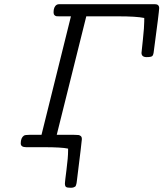

<svg xmlns="http://www.w3.org/2000/svg" viewBox="-20 -703 780 917"><path d="M79.1 -18.1Q79.1 -44.9 94.2 -55.2Q100.1 -59.1 121.1 -59.1H178.2L318.8 -625H263.2Q254.4 -625 249.8 -625.5Q245.1 -626 240.5 -630.4Q235.8 -634.8 235.8 -644Q235.8 -670.9 251 -680.2Q254.9 -683.1 265.1 -683.1H719.2Q740.2 -683.1 740.2 -664.1Q740.2 -648.9 714.8 -460Q712.9 -439.9 707 -435.1Q701.2 -430.2 680.2 -430.2Q656.2 -430.2 655.8 -450.2Q655.8 -452.1 662.4 -513.2Q668.9 -574.2 668.9 -601.1V-617.2Q630.9 -625 544.9 -625H392.1L251 -59.1H333Q348.1 -59.1 355 -58.1Q361.8 -57.1 366.5 -52.5Q371.1 -47.9 371.1 -39.1Q371.1 -31.2 347.2 160.2Q346.2 168.9 345.7 171.4Q345.2 173.8 343.5 179.9Q341.8 186 339.4 188Q336.9 189.9 331.5 191.9Q326.2 193.8 317.9 193.8Q300.8 193.8 295.4 189.9Q290 186 290 172.9Q290 166 297.6 107.4Q305.2 48.8 305.2 17.1V6.8Q274.4 0 189.9 0H105Q79.1 0 79.1 -18.1Z"/></svg>

Font: CMU Concrete
Style: Italic
Weight: 500
Italic angle: -14.04°
Version: Version 0.7.0